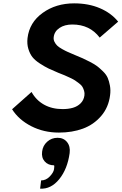

<svg xmlns="http://www.w3.org/2000/svg" viewBox="-20 -780 724 1144"><path d="M331 10Q241 10 166.5 -28Q92 -66 52 -129L168 -232Q195 -183 242.5 -156.5Q290 -130 353 -130Q388 -130 415 -138Q442 -146 460.5 -164.5Q479 -183 483 -211Q485 -226 481 -239Q477 -252 471.5 -262Q466 -272 451.5 -283Q437 -294 427.5 -300.5Q418 -307 396.5 -317Q375 -327 364.5 -331.5Q354 -336 328 -346Q292 -361 270 -371.5Q248 -382 218.5 -401Q189 -420 173.5 -439.5Q158 -459 149 -488.5Q140 -518 144 -553Q155 -646 234 -703Q313 -760 422 -760Q508 -760 575.5 -731Q643 -702 684 -651L574 -556Q515 -634 411 -634Q365 -634 334.5 -613.5Q304 -593 300 -559Q298 -544 304.5 -531Q311 -518 320.5 -508.5Q330 -499 350.5 -487.5Q371 -476 385 -470Q399 -464 427 -452Q458 -439 473 -432.5Q488 -426 516 -411.5Q544 -397 559 -385.5Q574 -374 593.5 -355Q613 -336 621.5 -316.5Q630 -297 635 -270Q640 -243 636 -213Q627 -140 582.5 -88.5Q538 -37 474 -13.5Q410 10 331 10ZM219 344 225 295Q254 295 276.5 271.5Q299 248 302 228Q305 208 302 205Q267 205 246.5 182Q226 159 231 123Q235 88 261 64.5Q287 41 323 41Q359 41 379.5 66.5Q400 92 395 132Q382 227 333 287.5Q284 348 219 344Z"/></svg>

Font: Orkney
Style: BoldItalic
Weight: 700
Designer: Samuel Oakes and Alfredo Marco Pradil
Foundry: Alfredo Marco Pradil
Version: 1.0; ttfautohint (v1.5)